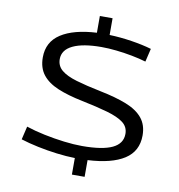

<svg xmlns="http://www.w3.org/2000/svg" viewBox="-96 -892 1010 1085"><g transform="rotate(10 409.0 -350.0)"><path d="M389 105V10Q340 9 284 2Q228 -5 173.5 -16.5Q119 -28 75 -42L93 -118Q141 -102 198.5 -90Q256 -78 313 -71Q370 -64 417 -64Q534 -64 590.5 -91Q647 -118 647 -174Q647 -214 615.5 -238Q584 -262 523 -279.5Q462 -297 374 -315Q290 -332 231.5 -356.5Q173 -381 142.5 -420Q112 -459 112 -519Q112 -608 184.5 -655Q257 -702 389 -709V-805H462V-709Q524 -707 589 -697Q654 -687 705 -672L687 -596Q650 -607 605.5 -615.5Q561 -624 515 -629Q469 -634 429 -634Q323 -634 265.5 -606.5Q208 -579 208 -526Q208 -487 237.5 -462.5Q267 -438 324.5 -421Q382 -404 466 -387Q556 -369 618 -344.5Q680 -320 712 -281Q744 -242 744 -182Q744 -91 671.5 -44.5Q599 2 462 9V105Z"/></g></svg>

Font: Georama Extended
Style: Regular
Weight: 400
Width: 7
Designer: Jean-Baptiste Levee
Foundry: Production Type
Version: Version 1.000